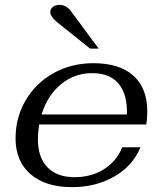

<svg xmlns="http://www.w3.org/2000/svg" viewBox="-20 -760 669 790"><path d="M136 -186Q136 -113 175 -72Q214 -31 287 -31Q356 -31 408 -64Q460 -97 483 -154H558Q526 -77 450 -33.5Q374 10 276 10Q167 10 105.5 -43.5Q44 -97 44 -190Q44 -277 86 -348Q128 -419 201 -459.5Q274 -500 364 -500Q472 -500 529 -448.5Q586 -397 586 -302Q586 -273 582 -248H141Q136 -215 136 -186ZM151 -289H502Q505 -370 469 -414.5Q433 -459 359 -459Q286 -459 230.5 -413Q175 -367 151 -289ZM217 -667Q187 -691 187 -710Q187 -723 197.5 -731.5Q208 -740 224 -740Q253 -740 272 -714L386 -560H351Z"/></svg>

Font: Fahkwang
Style: Italic
Weight: 400
Italic angle: -10°
Version: Version 1.000; ttfautohint (v1.6)